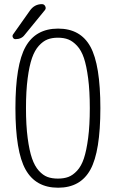

<svg xmlns="http://www.w3.org/2000/svg" viewBox="-20 -875 540 905"><path d="M203.6 -41Q224.6 -33.2 252.9 -33.2Q281.2 -33.2 302.2 -41Q323.2 -48.8 343.3 -70.3Q363.3 -91.8 375.5 -128.4Q387.7 -165 395.5 -224.6Q403.3 -284.2 403.3 -365.2Q403.3 -446.3 395.5 -505.9Q387.7 -565.4 375.5 -601.6Q363.3 -637.7 343.3 -659.2Q323.2 -680.7 302.2 -689Q281.2 -697.3 252.9 -697.3Q224.6 -697.3 203.6 -689Q182.6 -680.7 163.1 -659.2Q143.6 -637.7 130.9 -601.6Q118.2 -565.4 110.4 -505.9Q102.5 -446.3 102.5 -365.2Q102.5 -284.2 110.4 -224.6Q118.2 -165 130.9 -128.4Q143.6 -91.8 163.1 -70.3Q182.6 -48.8 203.6 -41ZM100.6 -654.8Q148.4 -740.2 253.9 -740.2Q359.4 -740.2 406.2 -654.8Q453.1 -569.3 453.1 -365.2Q453.1 -161.1 406.2 -75.7Q359.4 9.8 253.9 9.8Q148.4 9.8 100.6 -75.7Q52.7 -161.1 52.7 -365.2Q52.7 -569.3 100.6 -654.8ZM52.7 -690.4Q44.9 -690.4 41 -697.8Q37.1 -705.1 41 -711.9L121.1 -825.2Q142.6 -855.5 177.7 -855.5Q188.5 -855.5 193.4 -845.2Q198.2 -835 191.4 -827.1L95.7 -710Q81.1 -690.4 52.7 -690.4Z"/></svg>

Font: Rounded-X Mgen+ 1mn light
Style: Regular
Weight: 200
Designer: [Source Han Sans]
Ryoko NISHIZUKA  (kana & ideographs); Paul D. Hunt (Latin, Greek & Cyrillic); Wenlong ZHANG  (bopomofo
Version: Version 1.059.20150602